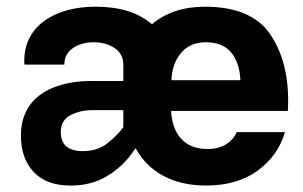

<svg xmlns="http://www.w3.org/2000/svg" viewBox="-20 -558 921 583"><path d="M43.5 -146.5C43.5 -100.1 56.6 -63 82.5 -35.6C108.4 -8.3 145.5 5.4 193.8 5.4C228 5.4 257.8 -0.5 283.7 -12.2C334.5 -35.2 369.6 -73.2 391.6 -108.4C431.2 -35.6 504.9 5.4 605 5.4C668.9 5.4 721.7 -9.8 763.2 -40.5C804.2 -70.8 831.5 -109.4 845.2 -156.7H698.7C685.1 -126 654.8 -105.5 610.4 -105.5C540 -105.5 503.4 -150.4 499.5 -221.2H854C854.5 -231.4 855 -242.2 855 -252.4C855 -335.4 835.9 -403.8 797.9 -457.5C759.8 -510.7 694.8 -537.6 602.5 -537.6C537.1 -537.6 483.4 -520 441.4 -484.4C399.9 -520 343.8 -537.6 272 -537.6C227.1 -537.6 188 -530.8 154.3 -516.6C87.4 -488.8 53.7 -437 53.7 -374C53.7 -370.1 53.7 -366.2 54.2 -361.8H175.3C175.3 -383.8 184.1 -400.4 201.7 -412.1C218.8 -423.8 239.7 -429.7 264.6 -429.7C289.1 -429.7 310.1 -423.8 328.1 -412.1C345.7 -399.9 354.5 -383.3 354.5 -361.8V-312H253.9C217.3 -312 182.6 -306.6 150.9 -295.4C86.4 -272.9 43.5 -224.6 43.5 -146.5ZM500.5 -314.5C502 -348.6 511.7 -376.5 530.3 -397.9C548.3 -418.9 573.2 -429.7 604 -429.7C639.6 -429.7 666 -418.9 683.1 -397.5C699.7 -376 708.5 -348.1 710 -314.5ZM231.4 -99.1C187 -99.1 164.6 -118.2 164.6 -156.7C164.6 -180.7 174.3 -198.2 194.3 -208.5C213.9 -218.8 236.8 -223.6 262.7 -223.6H354.5V-171.9C343.3 -156.2 327.6 -140.1 307.6 -124C287.1 -107.4 261.7 -99.1 231.4 -99.1Z"/></svg>

Font: Estedad Bold
Style: Regular
Weight: 700
Designer: Amin Abedi
Version: Version 7.3